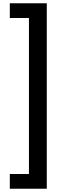

<svg xmlns="http://www.w3.org/2000/svg" viewBox="-20 -793 384 1174"><path d="M40 271H157V-683H40V-773H266V361H40Z"/></svg>

Font: Noto Sans Telugu SemiCondensed SemiBold
Style: Regular
Weight: 600
Width: 4
Designer: Jelle Bosma - Monotype Design Team
Foundry: Monotype Imaging Inc.
Version: Version 2.005; ttfautohint (v1.8.4.7-5d5b)